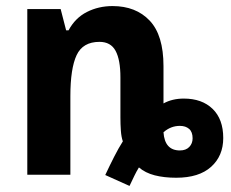

<svg xmlns="http://www.w3.org/2000/svg" viewBox="-20 -576 762 633"><path d="M327 1Q342 -31 356.5 -59.5Q371 -88 385 -110Q380 -124 378.5 -145Q377 -166 377 -189V-321Q377 -379 361 -408.5Q345 -438 308 -438Q253 -438 232.5 -394Q212 -350 212 -259V0H70V-546H180L198 -476H206Q228 -517 266.5 -536.5Q305 -556 351 -556Q428 -556 473.5 -508Q519 -460 519 -358V-235Q548 -251 586 -251Q646 -251 681 -217Q716 -183 716 -121Q716 -62 676 -26Q636 10 561 10Q521 10 490 2Q459 -6 438 -24Q430 -11 423 3.5Q416 18 407 37ZM573 -80Q593 -80 604 -91.5Q615 -103 615 -120Q615 -141 603.5 -151Q592 -161 573 -161Q543 -161 519 -140Q523 -80 573 -80Z"/></svg>

Font: Noto Sans SemiCondensed
Style: Bold
Weight: 700
Width: 4
Designer: Monotype Design Team
Foundry: Monotype Imaging Inc.
Version: Version 2.013; ttfautohint (v1.8.4.7-5d5b)